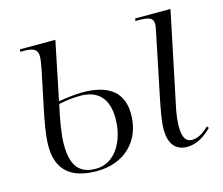

<svg xmlns="http://www.w3.org/2000/svg" viewBox="-83 -644 885 762"><g transform="rotate(-15 359.5 -263.0)"><path d="M227 10C341 10 416 -64 416 -173C416 -262 362 -307 250 -307C223 -307 185 -302 153 -297L202 -536H57L55 -526H69C107 -526 126 -519 126 -488C126 -478 123 -461 119 -438L84 -270C78 -238 66 -182 66 -136C66 -37 121 10 227 10ZM598 10C639 10 673 -14 700 -41L694 -48C670 -26 649 -12 623 -12C598 -12 586 -33 586 -77C586 -97 590 -133 597 -162L675 -536H530L528 -526H543C586 -526 601 -518 601 -494C601 -486 599 -477 597 -467L543 -205C535 -165 525 -116 525 -80C525 -26 548 10 598 10ZM226 0C158 0 127 -38 127 -126C127 -166 138 -230 151 -286C173 -291 207 -296 240 -296C315 -296 352 -252 352 -173C352 -82 305 0 226 0Z"/></g></svg>

Font: Noto Serif Display SemiCondensed Light
Style: Italic
Weight: 300
Width: 4
Italic angle: -12°
Designer: Monotype Design Team
Foundry: Monotype Imaging Inc.
Version: Version 2.009